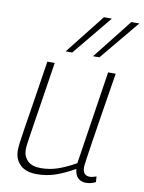

<svg xmlns="http://www.w3.org/2000/svg" viewBox="-89 -852 693 924"><g transform="rotate(10 258.0 -390.0)"><path d="M155 10Q102 10 74 -17Q46 -44 46 -88Q46 -100 49 -124.5Q52 -149 59.5 -197Q67 -245 80 -326Q93 -407 112 -532H148Q130 -415 118 -338.5Q106 -262 99 -216.5Q92 -171 88.5 -148Q85 -125 84 -115Q83 -105 83 -99Q83 -65 104.5 -43.5Q126 -22 169 -22Q213 -22 253 -36Q293 -50 339 -76L409 -532H446Q425 -402 411.5 -317Q398 -232 390.5 -182.5Q383 -133 379.5 -108.5Q376 -84 375 -75Q374 -66 374 -63Q374 -22 409 -22Q421 -22 441 -29L443 -2Q433 4 419 7Q405 10 397 10Q372 10 357 -4Q342 -18 339 -48Q290 -20 247 -5Q204 10 155 10ZM324 -596 477 -790H516L355 -596ZM190 -596 343 -790H382L222 -596Z"/></g></svg>

Font: Georama ExtraLight
Style: Italic
Weight: 200
Italic angle: -9°
Designer: Jean-Baptiste Levee
Foundry: Production Type
Version: Version 1.000